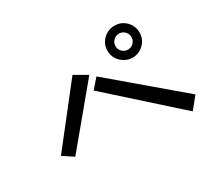

<svg xmlns="http://www.w3.org/2000/svg" viewBox="-128 -963 1256 1136"><g transform="rotate(-30 500.0 -395.5)"><path d="M859 -622Q859 -577 827 -545Q795 -513 750 -513Q720 -513 695 -528Q670 -543 655 -567.5Q640 -592 640 -622Q640 -668 672.5 -699.5Q705 -731 750 -731Q795 -731 827 -699.5Q859 -668 859 -622ZM804 -622Q804 -645 788 -661Q772 -677 749 -677Q727 -677 711 -661Q695 -645 695 -622Q695 -600 711 -584Q727 -568 749 -568Q772 -568 788 -584Q804 -600 804 -622ZM390 -603 476 -553 162 -175 91 -222ZM508 -524 962 -139 898 -60 452 -460Z"/></g></svg>

Font: Stick
Style: Regular
Weight: 400
Designer: Fontworks Inc.
Foundry: Fontworks Inc.
Version: Version 1.100